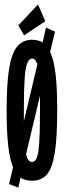

<svg xmlns="http://www.w3.org/2000/svg" viewBox="-20 -807 290 869"><path d="M63 42 21 26 39 -50Q24 -86 17 -148.5Q10 -211 10 -308Q10 -431 22 -500.5Q34 -570 59.5 -598.5Q85 -627 125 -627Q153 -627 173 -615L188 -682L229 -664L207 -572Q224 -536 231.5 -472Q239 -408 239 -308Q239 -182 227.5 -112.5Q216 -43 191 -16Q166 11 125 11Q94 11 73 -3ZM88 -308Q88 -280 88 -258L149 -515Q141 -542 125 -542Q112 -542 103.5 -521.5Q95 -501 91.5 -450.5Q88 -400 88 -308ZM125 -74Q139 -74 146.5 -92.5Q154 -111 157.5 -161.5Q161 -212 161 -308Q161 -345 161 -374L98 -109Q103 -89 109.5 -81.5Q116 -74 125 -74ZM89 -647 63 -692 152 -787 185 -711Z"/></svg>

Font: Inconsolata UltraCondensed ExtraBold
Style: Regular
Weight: 800
Width: 1
Monospace: yes
Designer: Raph Levien, Cyreal, Brenton Simpson
Foundry: Raph Levien, Cyreal, Google
Version: Version 3.001; ttfautohint (v1.8.2.53-6de2)